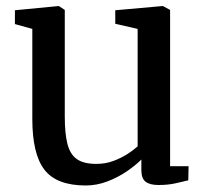

<svg xmlns="http://www.w3.org/2000/svg" viewBox="-20 -586 668 618"><path d="M490 9.5Q462.5 9.5 448.8 -1Q435 -11.5 435 -38V-72.5Q416 -53.5 387.8 -34.2Q359.5 -15 325.5 -2Q291.5 11 256 11Q162.5 11 123.2 -39.5Q84 -90 84 -203.5V-493L28 -508.5V-553L168 -566.5H169.5L188.5 -554V-211Q188.5 -156.5 197 -123Q205.5 -89.5 227.2 -74Q249 -58.5 290 -58.5Q319.5 -58.5 344.5 -67.8Q369.5 -77 389.8 -90Q410 -103 423 -115V-493L351 -509.5V-553L502.5 -566.5H504.5L527.5 -554V-51H587L586 -5.5Q569 -1.5 545 4Q521 9.5 490 9.5Z"/></svg>

Font: Merriweather 20pt
Style: Regular
Weight: 400
Version: Version 2.100